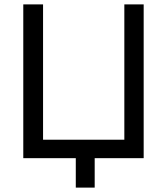

<svg xmlns="http://www.w3.org/2000/svg" viewBox="-20 -720 760 874"><path d="M86 0V-700H176V-84H546V-700H634V0H411V134H325V0Z"/></svg>

Font: Liter
Style: Regular
Weight: 400
Designer: Anton Skugarov
Foundry: skugi
Version: Version 1.004; ttfautohint (v1.8.4.7-5d5b)